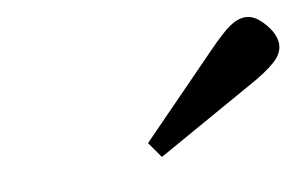

<svg xmlns="http://www.w3.org/2000/svg" viewBox="-39 -804 572 357"><g transform="rotate(-10 246.5 -625.5)"><path d="M221.2 -541 366.2 -689.9Q394.5 -719.2 409.9 -729.7Q425.3 -740.2 439.9 -740.2Q457.5 -740.2 475.3 -719.7Q493.2 -699.2 493.2 -680.2Q493.2 -662.6 475.6 -647.2Q458 -631.8 424.8 -613.8L242.2 -511.2Z"/></g></svg>

Font: Linguistics Pro
Style: Bold Italic
Weight: 700
Italic angle: -12°
Designer: Stefan Peev, Context Ltd
Foundry: Stefan Peev, Context Ltd
Version: Version 001.000